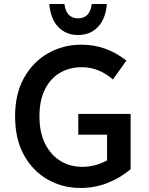

<svg xmlns="http://www.w3.org/2000/svg" viewBox="-20 -923 742 954"><path d="M55 -345Q55 -458 100 -537.5Q145 -617 220 -659Q295 -701 384 -701Q508 -701 608 -622L541 -528Q507 -558 468.5 -573.5Q430 -589 386 -589Q326 -589 278.5 -561.5Q231 -534 203.5 -479.5Q176 -425 176 -345Q176 -265 204 -209Q232 -153 280 -123.5Q328 -94 389 -94Q421 -94 452 -102Q483 -110 512 -126V-254H369V-357H629V-82Q578 -39 514.5 -14Q451 11 380 11Q291 11 217 -31Q143 -73 99 -152.5Q55 -232 55 -345ZM225 -903H300Q309 -832 368 -832Q427 -832 436 -903H511Q505 -829 466.5 -789Q428 -749 368 -749Q308 -749 269.5 -789Q231 -829 225 -903Z"/></svg>

Font: Radio Canada Medium
Style: Regular
Weight: 500
Designer: Charles Daoud, Etienne Aubert Bonn, Alexandre Saumier Demers, Jacques Le Bailly
Foundry: Radio-Canada
Version: Version 2.104; ttfautohint (v1.8.4.7-5d5b);gftools[0.9.28.de